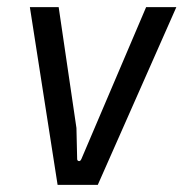

<svg xmlns="http://www.w3.org/2000/svg" viewBox="-20 -520 516 540"><path d="M142 0 64 -500H145L195 -160L197 -73Q197 -68 201.5 -67Q206 -66 209 -73L391 -500H476L255 0Z"/></svg>

Font: Finlandica
Style: Italic
Weight: 400
Italic angle: -8°
Designer: Niklas Ekholm, Juho Hiilivirta, Jaakko Suomalainen
Foundry: Helsinki Type Studio
Version: Version 1.064